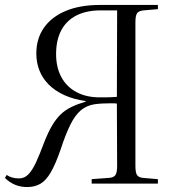

<svg xmlns="http://www.w3.org/2000/svg" viewBox="-20 -743 718 777"><path d="M90 14Q63 14 40.5 4.5Q18 -5 0 -23L7 -35Q17 -28 29.5 -24.5Q42 -21 57 -21Q79 -21 95 -37.5Q111 -54 126 -86.5Q141 -119 158 -165Q174 -206 190 -233.5Q206 -261 225 -279.5Q244 -298 269 -310Q294 -322 327 -332V-334Q278 -341 240.5 -358Q203 -375 177.5 -400.5Q152 -426 139.5 -458Q127 -490 127 -526Q127 -587 158 -631Q189 -675 246.5 -699Q304 -723 386 -723H619V-706L561 -701Q541 -699 534.5 -689Q528 -679 528 -653V-72Q528 -46 534 -35.5Q540 -25 559 -23L619 -18V0H351V-18L419 -23Q440 -24 447 -34.5Q454 -45 454 -71L453 -324Q444 -325 427 -325Q410 -325 392.5 -324Q375 -323 362 -321Q330 -316 307 -296.5Q284 -277 265 -239Q246 -201 226 -140Q205 -79 185.5 -45.5Q166 -12 143 1Q120 14 90 14ZM383 -349Q391 -349 402 -349Q413 -349 426.5 -349.5Q440 -350 453 -351L454 -701H387Q330 -701 289.5 -680.5Q249 -660 228 -620.5Q207 -581 207 -524Q207 -471 228 -431.5Q249 -392 289 -370.5Q329 -349 383 -349Z"/></svg>

Font: Literata 60pt Light
Style: Regular
Weight: 300
Designer: Latin by Veronika Burian and Jose Scaglione. Greek by Irene Vlachou. Cyrillic by Vera Evstafieva.
Foundry: TypeTogether
Version: Version 3.103;gftools[0.9.29]